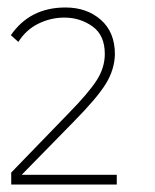

<svg xmlns="http://www.w3.org/2000/svg" viewBox="-20 -877 414 513"><path d="M10 -416 164 -575Q216 -628 238 -662Q260 -696 260 -733Q260 -783 227 -806.5Q194 -830 152 -830Q116 -830 83 -814Q50 -798 29 -765L9 -783Q60 -857 155 -857Q212 -857 249.5 -824Q287 -791 287 -732Q286 -691 263 -653.5Q240 -616 179 -554L38 -410H292V-384H10Z"/></svg>

Font: Morrison Thin
Style: Regular
Weight: 100
Designer: Pablo Impallari, Rodrigo Fuenzalida (Modified by Dan O. Williams)
Version: Version 0.03;June 6, 2019;FontCreator 11.5.0.2425 64-bit; tt